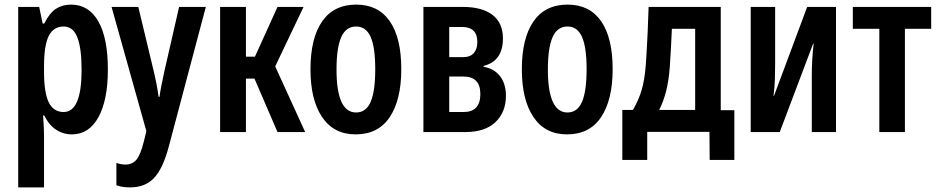

<svg xmlns="http://www.w3.org/2000/svg" viewBox="-20 -573 4073 833"><path d="M59 240V-543H150L165 -471H172Q195 -517 223 -535Q251 -553 288 -553Q365 -553 406.5 -480.5Q448 -408 448 -271Q448 -139 407 -64.5Q366 10 292 10Q254 10 223 -10.5Q192 -31 172 -72H167Q171 -16 171 13V240ZM256 -87Q334 -87 334 -270Q334 -364 315.5 -411Q297 -458 256 -458Q212 -458 191.5 -417Q171 -376 171 -286V-262Q171 -171 191.5 -129Q212 -87 256 -87Z M544 240Q511 240 485 231V134Q506 141 524 141Q553 141 571 121Q589 101 604 41L615 -4L464 -543H580L647 -264Q661 -206 668 -153H672Q675 -176 680.5 -203Q686 -230 693 -263L757 -543H873L712 64Q687 158 648.5 199Q610 240 544 240Z M935 0V-543H1047V-327H1086L1184 -543H1297L1174 -285L1304 0H1184L1084 -232H1047V0Z M1523 10Q1428 10 1377.5 -65Q1327 -140 1327 -272Q1327 -407 1377.5 -480Q1428 -553 1526 -553Q1621 -553 1671 -481Q1721 -409 1721 -273Q1721 -140 1671 -65Q1621 10 1523 10ZM1525 -85Q1568 -85 1588 -131Q1608 -177 1608 -273Q1608 -368 1588 -413Q1568 -458 1525 -458Q1481 -458 1460.5 -412Q1440 -366 1440 -271Q1440 -85 1525 -85Z M1817 0V-543H1988Q2071 -543 2116.5 -508.5Q2162 -474 2162 -406Q2162 -308 2078 -287V-283Q2123 -276 2149 -243Q2175 -210 2175 -157Q2175 -87 2130 -43.5Q2085 0 1998 0ZM1929 -325H1988Q2020 -325 2035.5 -342.5Q2051 -360 2051 -391Q2051 -456 1984 -456H1929ZM1929 -87H1991Q2064 -87 2064 -165Q2064 -241 1990 -241H1929Z M2440 10Q2345 10 2294.5 -65Q2244 -140 2244 -272Q2244 -407 2294.5 -480Q2345 -553 2443 -553Q2538 -553 2588 -481Q2638 -409 2638 -273Q2638 -140 2588 -65Q2538 10 2440 10ZM2442 -85Q2485 -85 2505 -131Q2525 -177 2525 -273Q2525 -368 2505 -413Q2485 -458 2442 -458Q2398 -458 2377.5 -412Q2357 -366 2357 -271Q2357 -85 2442 -85Z M2680 121V-96H2726Q2751 -139 2764 -183Q2777 -227 2782 -294Q2784 -325 2786 -358.5Q2788 -392 2790 -436Q2792 -480 2794 -543H3107V-95H3166V121H3059L3058 -1H2788V121ZM2840 -96H2996V-448H2895Q2893 -406 2891 -366Q2889 -326 2886 -283Q2881 -219 2869.5 -175.5Q2858 -132 2840 -96Z M3237 0V-543H3343V-298Q3343 -263 3342 -231Q3341 -199 3336 -157H3338L3482 -543H3607V0H3502V-247Q3502 -281 3504 -314.5Q3506 -348 3510 -384H3508L3363 0Z M3795 0V-448H3680V-543H4020V-448H3906V0Z"/></svg>

Font: Noto Sans ExtraCondensed SemiBold
Style: Regular
Weight: 600
Width: 2
Designer: Monotype Design Team
Foundry: Monotype Imaging Inc.
Version: Version 2.013; ttfautohint (v1.8.4.7-5d5b)